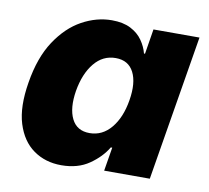

<svg xmlns="http://www.w3.org/2000/svg" viewBox="-67 -627 772 710"><g transform="rotate(10 319.0 -272.5)"><path d="M206.1 7.8Q146 7.8 101.6 -23.7Q57.1 -55.2 37.8 -117.4Q18.6 -179.7 34.2 -272.5Q49.8 -368.7 90.8 -430.7Q131.8 -492.7 186.5 -522.7Q241.2 -552.7 298.3 -552.7Q340.8 -552.7 369.1 -538.1Q397.5 -523.4 413.6 -500.2Q429.7 -477.1 436 -452.1H439.9L455.1 -545.9H627.9L537.6 0H366.2L380.9 -88.9H375.5Q353 -50.8 310.5 -21.5Q268.1 7.8 206.1 7.8ZM288.6 -127.4Q336.4 -127.4 369.4 -167Q402.3 -206.5 413.1 -272.5Q424.3 -339.4 404.3 -378.4Q384.3 -417.5 336.4 -417.5Q288.1 -417.5 255.9 -377.9Q223.6 -338.4 212.4 -272.5Q201.7 -206.5 221.2 -167Q240.7 -127.4 288.6 -127.4Z"/></g></svg>

Font: Inter Extra Bold
Style: Italic
Weight: 800
Italic angle: -9.39999°
Designer: Rasmus Andersson
Foundry: rsms
Version: Version 4.000;git-3c8e0fc